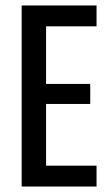

<svg xmlns="http://www.w3.org/2000/svg" viewBox="-20 -680 398 700"><path d="M59 0V-660H148V0ZM101 0V-76H332V0ZM101 -301V-374H309V-301ZM101 -584V-660H332V-584Z"/></svg>

Font: Bricolage Grotesque 36pt Condensed
Style: Regular
Weight: 400
Width: 3
Designer: Mathieu Triay
Foundry: Atelier Triay
Version: Version 1.001;gftools[0.9.33.dev8+g029e19f]